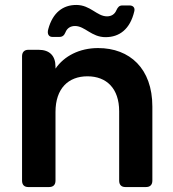

<svg xmlns="http://www.w3.org/2000/svg" viewBox="-20 -755 699 775"><path d="M69 -528V-26C69 -9 78 0 94 0H178C195 0 204 -9 204 -26V-303C204 -398 256 -447 333 -447C410 -447 461 -398 461 -306V-26C461 -9 470 0 486 0H569C586 0 595 -9 595 -26V-325C595 -478 504 -561 376 -561C301 -561 239 -529 204 -478V-486C204 -530 180 -554 136 -554H94C78 -554 69 -544 69 -528ZM288 -735C234 -735 193 -704 175 -638C169 -618 177 -606 191 -606H220C232 -606 239 -612 244 -624C251 -642 265 -650 283 -650C323 -650 349 -605 406 -605C462 -605 505 -637 522 -709C526 -724 517 -733 503 -733H474C462 -733 456 -727 450 -714C443 -697 429 -689 412 -689C371 -689 345 -735 288 -735Z"/></svg>

Font: Arvore Sans SemiBold
Style: Regular
Weight: 600
Designer: Jonny Pinhorn (Latin) Dan Schunck (customization for Arvore)
Version: Version 1.000;Glyphs 3.3 (3305)